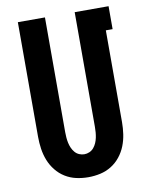

<svg xmlns="http://www.w3.org/2000/svg" viewBox="-84 -796 668 865"><g transform="rotate(-10 250.0 -363.5)"><path d="M250 8Q222 8 195 2Q168 -4 144.5 -18.5Q121 -33 103.5 -55Q86 -77 76 -102.5Q66 -128 62 -155.5Q58 -183 58 -210V-735H182V-210Q182 -198 183 -185.5Q184 -173 186.5 -161Q189 -149 194 -137.5Q199 -126 207 -116.5Q215 -107 226.5 -102Q238 -97 250 -97Q262 -97 273.5 -102Q285 -107 293 -116.5Q301 -126 306 -137.5Q311 -149 313.5 -161Q316 -173 317 -185.5Q318 -198 318 -210V-735H473V-630H442V-210Q442 -183 438 -155.5Q434 -128 424 -102.5Q414 -77 396.5 -55Q379 -33 355.5 -18.5Q332 -4 305 2Q278 8 250 8Z"/></g></svg>

Font: Iosevka Term Curly Extrabold
Style: Regular
Weight: 800
Designer: Belleve Invis
Foundry: Belleve Invis
Version: Version 32.3.0